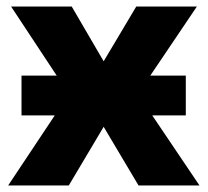

<svg xmlns="http://www.w3.org/2000/svg" viewBox="-20 -569 637 589"><path d="M46 -337H154L14 -549H200L298 -381L398 -549H584L441 -337H550V-215H447L592 0H405L298 -180L191 0H5L148 -215H46Z"/></svg>

Font: Noto Sans UI Extra
Style: Regular
Weight: 800
Designer: Monotype Design Team
Foundry: Monotype Imaging Inc.
Version: Version 1.901